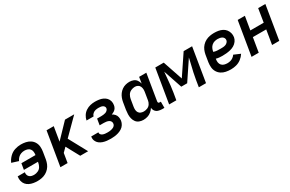

<svg xmlns="http://www.w3.org/2000/svg" viewBox="116 -1573 3944 2615"><g transform="rotate(-30 2088.0 -265.0)"><path d="M248 8Q280 8 313.5 1.5Q347 -5 378 -22Q409 -39 433 -66Q457 -93 470 -124.5Q483 -156 489 -189L507 -299Q514 -339 511 -377.5Q508 -416 489.5 -448.5Q471 -481 440 -501.5Q409 -522 371.5 -530Q334 -538 294 -538Q247 -538 199 -522.5Q151 -507 114 -470Q77 -433 57 -387L162 -354Q173 -380 193.5 -401Q214 -422 241 -431.5Q268 -441 294 -441Q319 -441 342.5 -433.5Q366 -426 380.5 -407.5Q395 -389 398 -364.5Q401 -340 397 -315L396 -313H175L159 -217H380L378 -205Q373 -174 356.5 -145.5Q340 -117 309 -103Q278 -89 248 -89Q228 -89 209 -93.5Q190 -98 176 -110.5Q162 -123 156 -142Q150 -161 154 -180V-183H42Q42 -180 41 -177Q36 -144 43.5 -111.5Q51 -79 71 -55Q91 -31 120 -17Q149 -3 181.5 2.5Q214 8 248 8Z M608 0H721L745 -146L807 -208L920 0H1044L888 -287L1131 -530H986L772 -307L809 -530H696Z M1400 8Q1429 8 1458.5 4.5Q1488 1 1517.5 -8Q1547 -17 1574 -34Q1601 -51 1618 -78Q1635 -105 1640 -135Q1644 -163 1638.5 -191Q1633 -219 1615 -239.5Q1597 -260 1573 -272Q1595 -280 1615 -292.5Q1635 -305 1647 -325Q1659 -345 1662 -367Q1668 -399 1660 -429.5Q1652 -460 1631.5 -482Q1611 -504 1583 -516.5Q1555 -529 1523.5 -533.5Q1492 -538 1460 -538Q1424 -538 1387 -529.5Q1350 -521 1316.5 -499Q1283 -477 1262 -443.5Q1241 -410 1234 -373H1345Q1350 -396 1370 -413.5Q1390 -431 1413.5 -436Q1437 -441 1460 -441Q1477 -441 1493 -439Q1509 -437 1523 -430.5Q1537 -424 1546 -410.5Q1555 -397 1552 -381Q1549 -364 1535 -351Q1521 -338 1504.5 -333Q1488 -328 1471 -326Q1454 -324 1437 -324H1372L1356 -227H1421Q1441 -227 1460.5 -224Q1480 -221 1497 -213Q1514 -205 1523.5 -188Q1533 -171 1529 -151Q1527 -136 1516 -123.5Q1505 -111 1490 -104.5Q1475 -98 1460 -94.5Q1445 -91 1430 -90Q1415 -89 1400 -89Q1382 -89 1364 -91Q1346 -93 1330 -99Q1314 -105 1302 -118.5Q1290 -132 1293 -150V-153H1181Q1180 -149 1180 -146Q1175 -114 1187 -85Q1199 -56 1222.5 -37.5Q1246 -19 1275.5 -9Q1305 1 1336.5 4.5Q1368 8 1400 8Z M1912 8Q1944 8 1976.5 -1.5Q2009 -11 2036 -33.5Q2063 -56 2081 -85Q2082 -55 2099.5 -32Q2117 -9 2145.5 -0.5Q2174 8 2204 8H2239V-89H2220Q2213 -89 2206.5 -92Q2200 -95 2198 -102Q2196 -109 2197 -117L2265 -530H2152L2136 -433Q2129 -464 2111.5 -489.5Q2094 -515 2064.5 -526.5Q2035 -538 2002 -538Q1972 -538 1941 -530Q1910 -522 1883 -503Q1856 -484 1836.5 -457.5Q1817 -431 1806 -401Q1795 -371 1790 -341L1772 -231Q1767 -197 1766 -163.5Q1765 -130 1772.5 -98.5Q1780 -67 1798.5 -41.5Q1817 -16 1847.5 -4Q1878 8 1912 8ZM1973 -89Q1949 -89 1927.5 -97.5Q1906 -106 1894 -125Q1882 -144 1880.5 -167.5Q1879 -191 1883 -215L1901 -325Q1906 -356 1923 -385Q1940 -414 1971 -428Q2002 -442 2033 -442Q2057 -442 2078 -430.5Q2099 -419 2108.5 -397.5Q2118 -376 2118.5 -351.5Q2119 -327 2114 -302L2096 -192Q2092 -164 2075 -138Q2058 -112 2029.5 -100.5Q2001 -89 1973 -89Z M2318 0H2431L2449 -106Q2457 -158 2463.5 -210.5Q2470 -263 2473.5 -315.5Q2477 -368 2483 -420L2582 -127H2675L2871 -420Q2860 -367 2846.5 -315Q2833 -263 2822 -211Q2811 -159 2802 -106L2785 0H2898L2985 -530H2852L2644 -220L2539 -530H2406Z M3288 8Q3330 8 3372.5 -3Q3415 -14 3451.5 -42Q3488 -70 3512 -108L3412 -151Q3399 -131 3378.5 -116Q3358 -101 3334.5 -95Q3311 -89 3288 -89Q3262 -89 3238 -96Q3214 -103 3198 -121Q3182 -139 3178 -164.5Q3174 -190 3179 -215L3180 -222Q3203 -215 3228 -212.5Q3253 -210 3278 -210Q3310 -210 3341.5 -213Q3373 -216 3404.5 -223.5Q3436 -231 3465.5 -248Q3495 -265 3515.5 -293Q3536 -321 3541 -352Q3546 -386 3537.5 -417.5Q3529 -449 3509.5 -473.5Q3490 -498 3461.5 -512.5Q3433 -527 3400.5 -532.5Q3368 -538 3334 -538Q3301 -538 3267 -532Q3233 -526 3201 -509.5Q3169 -493 3144 -466Q3119 -439 3105.5 -406.5Q3092 -374 3086 -341L3068 -231Q3062 -191 3065.5 -152Q3069 -113 3088.5 -80.5Q3108 -48 3139.5 -27.5Q3171 -7 3209.5 0.5Q3248 8 3288 8ZM3307 -307Q3278 -307 3250 -308.5Q3222 -310 3196 -320L3197 -325Q3201 -349 3211.5 -372Q3222 -395 3242 -412Q3262 -429 3286 -435.5Q3310 -442 3334 -442Q3352 -442 3369.5 -438.5Q3387 -435 3402 -426.5Q3417 -418 3425.5 -402.5Q3434 -387 3431 -368Q3428 -350 3413.5 -335.5Q3399 -321 3380.5 -315Q3362 -309 3343.5 -308Q3325 -307 3307 -307Z M3614 0H3727L3764 -224H3974L3937 0H4050L4137 -530H4024L3990 -320H3780L3815 -530H3702Z"/></g></svg>

Font: Iosevka Sparkle Semibold
Style: Italic
Weight: 600
Italic angle: -9°
Designer: Belleve Invis
Foundry: Belleve Invis
Version: Version 4.5.0; ttfautohint (v1.8.3)